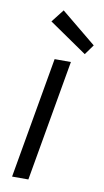

<svg xmlns="http://www.w3.org/2000/svg" viewBox="-85 -772 441 813"><g transform="rotate(10 136.0 -365.5)"><path d="M28 0 119 -521H189L98 0ZM241 -564 78 -676 121 -731 272 -607Z"/></g></svg>

Font: DM Sans 10pt Light
Style: Italic
Weight: 300
Italic angle: -10°
Version: Version 4.004;gftools[0.9.30]